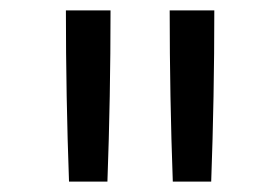

<svg xmlns="http://www.w3.org/2000/svg" viewBox="-20 -792 540 370"><path d="M113 -442Q110 -524 108.5 -606.5Q107 -689 107 -772H193Q193 -689 191.5 -606.5Q190 -524 187 -442ZM313 -442Q310 -524 308.5 -606.5Q307 -689 307 -772H393Q393 -689 391.5 -606.5Q390 -524 387 -442Z"/></svg>

Font: Iosevka NFM
Style: Regular
Weight: 400
Monospace: yes
Designer: Belleve Invis
Foundry: Belleve Invis
Version: Version 29.0.4; ttfautohint (v1.8.4);Nerd Fonts 3.3.0